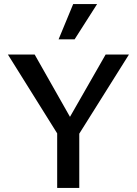

<svg xmlns="http://www.w3.org/2000/svg" viewBox="-20 -927 675 947"><path d="M284 -234 19 -658H151L355 -298ZM262 0V-297H371V0ZM353 -239 295 -298 501 -658H616ZM269 -733 341 -907H459L348 -733Z"/></svg>

Font: Ysabeau SemiBold
Style: Regular
Weight: 600
Designer: Christian Thalmann (Catharsis Fonts)
Version: Version 2.000;gftools[0.9.27.dev2+g8671c4b]